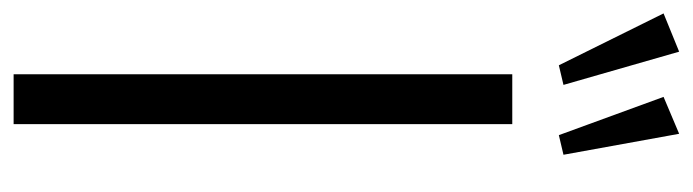

<svg xmlns="http://www.w3.org/2000/svg" viewBox="-398 -630 1018 282"><g transform="rotate(90 111.0 -489.0)"><path d="M79.1 0V-732.4H152.3V0ZM65.9 -800.8 -10.3 -954.6 45.9 -977.5 94.7 -807.6ZM168.5 -800.8 112.3 -954.6 166.5 -977.5 197.3 -807.6Z"/></g></svg>

Font: Antonio Thin
Style: Regular
Weight: 250
Designer: Vernon Adams
Foundry: Vernon Adams
Version: Version 1.002